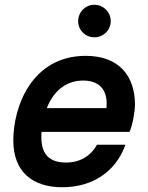

<svg xmlns="http://www.w3.org/2000/svg" viewBox="-20 -774 621 808"><path d="M341 -539C115 -539 36 -327 36 -183C36 -51 117 14 242 14C369 14 467 -51 508 -165H388C362 -117 316 -90 258 -90C188 -90 147 -124 155 -219H525C538 -246 548 -306 548 -334C548 -454 481 -539 341 -539ZM177 -319C209 -400 266 -435 330 -435C392 -435 436 -402 428 -319ZM309 -685C309 -647 339 -617 377 -617C415 -617 446 -647 446 -685C446 -723 415 -754 377 -754C339 -754 309 -723 309 -685Z"/></svg>

Font: Nacelle SemiBold
Style: Italic
Weight: 600
Italic angle: -12°
Designer: Sora Sagano
Foundry: Sora Sagano
Version: Version 1.000;FEAKit 1.0